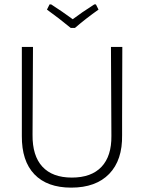

<svg xmlns="http://www.w3.org/2000/svg" viewBox="-20 -854 659 879"><path d="M419 -834 431 -810Q374 -770 323 -726H304Q248 -772 195 -810L207 -834H214Q264 -802 313 -766Q351 -795 412 -834ZM540 -639 539 -313V-236Q541 -121 480 -58Q419 5 306 5Q196 5 137.5 -56Q79 -117 80 -232V-639H131L129 -237Q128 -141 174 -91Q220 -41 309 -41Q398 -41 444.5 -90Q491 -139 490 -232L488 -639Z"/></svg>

Font: Alegreya Sans SC Light
Style: Regular
Weight: 300
Designer: Juan Pablo del Peral
Foundry: Huerta Tipografica
Version: Version 2.007